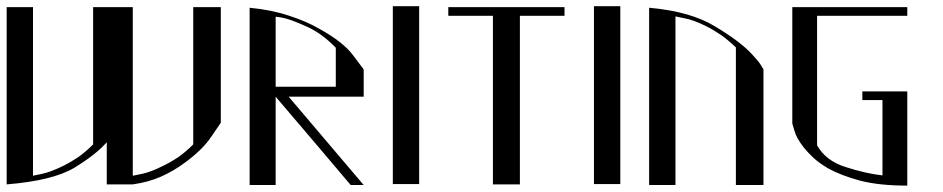

<svg xmlns="http://www.w3.org/2000/svg" viewBox="-20 -582 2971 605"><path d="M1 -1C98 -8.8 169.3 -26.4 214.8 -53.7C260.4 -81.7 294.3 -108.4 316.4 -133.8V-1H335H398.4C431 -5.5 460.6 -13.7 487.3 -25.4C514.6 -37.8 538.7 -51.8 559.6 -67.4C598.6 -95.4 627.6 -123.7 646.5 -152.3L675.8 -195.3V-532.2V-559.6H588.9V-532.2V-127C573.2 -111.3 557.6 -98 542 -86.9C526.4 -76.5 511.1 -67.7 496.1 -60.5C469.4 -46.9 446.6 -38.1 427.7 -34.2L398.4 -28.3V-127V-532.2V-559.6H360.4H316.4H273.4V-532.2V-127C257.8 -111.3 242.2 -98 226.6 -86.9C210.9 -76.5 196 -67.7 181.6 -60.5C154.3 -46.9 131.2 -38.1 112.3 -34.2L84 -28.3V-127V-532.2V-559.6H1V-280.3Z M1126 -363.3 1093.8 -406.2C1072.9 -434.9 1037.1 -463.2 986.3 -491.2C959.6 -506.8 928.1 -520.5 891.6 -532.2C855.1 -544.6 813.5 -553.1 766.6 -557.6V-288.1H848.6V-431.6V-529.3L857.4 -528.3C863.3 -527.7 871.4 -526 881.8 -523.4C900.1 -518.2 923.8 -508.8 953.1 -495.1C981.8 -481.4 1010.1 -460.3 1038.1 -431.6V-308.6H848.6H766.6V1H785.2H848.6V-26.4V-277.3C954.1 -153.6 1032.9 -60.9 1085 1H1126C1021.2 -122.7 942.4 -215.5 889.6 -277.3H1038.1H1126Z M1300.8 -562.5H1217.8V-503.9V-430.7V-373V-297.9V-172.9V-2H1256.8H1300.8V-109.4V-202.1V-365.2Z M1533.2 -559.6H1392.6V-532.2H1533.2V-346.7V-301.8V-258.8V-28.3V-1H1552.7H1618.2V-258.8V-274.4V-286.1V-532.2H1758.8V-559.6H1618.2Z M1934.6 -562.5H1851.6V-503.9V-430.7V-373V-297.9V-172.9V-2H1890.6H1934.6V-109.4V-202.1V-365.2Z M2385.7 -363.3 2377 -377.9C2371.1 -387 2361.7 -398.4 2348.6 -412.1C2324.5 -438.2 2286.5 -466.8 2234.4 -498C2182.9 -529.9 2113.3 -549.8 2025.4 -557.6V-209V1H2108.4V-26.4V-432.6V-530.3L2136.7 -524.4C2155.6 -521.2 2178.7 -512.7 2206.1 -499C2220.4 -491.9 2235.7 -482.7 2252 -471.7C2267.6 -460.6 2283.2 -447.6 2298.8 -432.6V-26.4V1H2320.3H2385.7V-26.4Z M2838.9 -559.6H2476.6V-376V-192.4L2483.4 -169.9C2487.3 -154.9 2497.1 -137.4 2512.7 -117.2C2521.2 -106.8 2531.6 -95.7 2543.9 -84C2556.3 -72.9 2571.3 -62.2 2588.9 -51.8C2615.6 -36.8 2649.4 -23.8 2690.4 -12.7C2730.8 -2.3 2780.3 2.9 2838.9 2.9V-7.8V-24.4V-25.4V-293.9H2775.4H2697.3V-266.6H2760.7V-29.3C2725.6 -33.2 2686.8 -42 2644.5 -55.7C2602.9 -68.7 2572.9 -91.5 2554.7 -124V-532.2H2838.9Z"/></svg>

Font: Cully Mac
Style: Regular
Weight: 400
Designer: Arif Nurcahyadi
Version: Version 1.0